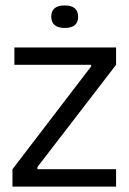

<svg xmlns="http://www.w3.org/2000/svg" viewBox="-20 -688 474 708"><path d="M26 0V-64L316 -443V-449H33V-513H408V-449L118 -72V-64H408V0ZM219 -585Q169 -585 169 -627Q169 -668 219 -668Q268 -668 268 -626Q268 -585 219 -585Z"/></svg>

Font: Bricolage Grotesque 96pt Light
Style: Regular
Weight: 300
Designer: Mathieu Triay
Foundry: Atelier Triay
Version: Version 1.001; ttfautohint (v1.8.4.7-5d5b);gftools[0.9.33.de